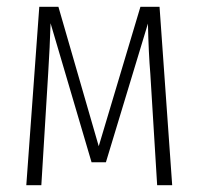

<svg xmlns="http://www.w3.org/2000/svg" viewBox="-20 -542 582 562"><path d="M484 0H440L420 -326Q415 -385 413 -473L290 -67H248L128 -474Q126 -406 121 -327L101 0H57L95 -522H151L269 -114L391 -522H447Z"/></svg>

Font: Fira Sans Extra Condensed ExtraLight
Style: Regular
Weight: 275
Width: 1
Designer: Carrois Corporate & Edenspiekermann AG
Foundry: Carrois Corporate GbR & Edenspiekermann AG
Version: Version 4.203